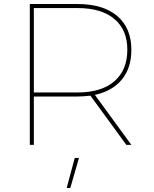

<svg xmlns="http://www.w3.org/2000/svg" viewBox="-20 -719 762 953"><path d="M451 -248 632 0H607L429 -244Q389 -240 365 -240H148V0H128V-699H365Q492 -699 562 -639.5Q632 -580 632 -472Q632 -382 585 -324.5Q538 -267 451 -248ZM365 -260Q483 -260 547.5 -315.5Q612 -371 612 -472Q612 -571 547.5 -625Q483 -679 365 -679H148V-260ZM372 65 329 214H311L351 65Z"/></svg>

Font: Montserrat-Arabic Thin
Style: Regular
Weight: 250
Designer: Mohamed Gaber
Foundry: Kief Type Foundry
Version: Version 5.008